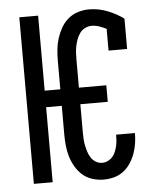

<svg xmlns="http://www.w3.org/2000/svg" viewBox="-53 -789 707 844"><g transform="rotate(-5 300.0 -367.5)"><path d="M370 8Q346 8 321.5 0.5Q297 -7 278.5 -23Q260 -39 247 -61Q234 -83 227 -106.5Q220 -130 217.5 -155Q215 -180 215 -205V-331H146V0H63V-735H146V-404H215V-530Q215 -555 217.5 -580Q220 -605 227.5 -628.5Q235 -652 247.5 -674Q260 -696 279 -712Q298 -728 322 -735.5Q346 -743 371 -743Q412 -743 451 -728Q490 -713 523 -689V-555H441V-651Q425 -659 409 -664.5Q393 -670 376 -670Q361 -670 347 -663Q333 -656 324.5 -644Q316 -632 310.5 -618Q305 -604 302 -589.5Q299 -575 298 -560Q297 -545 297 -530V-404H418V-331H297V-205Q297 -190 298 -175.5Q299 -161 302 -147Q305 -133 309.5 -119Q314 -105 322 -93Q330 -81 343 -73.5Q356 -66 370 -66Q383 -66 395 -71.5Q407 -77 415.5 -86.5Q424 -96 429 -108Q434 -120 437 -132.5Q440 -145 441 -158Q442 -171 442 -184H525Q525 -161 521.5 -138Q518 -115 510 -93Q502 -71 489 -51.5Q476 -32 457.5 -18Q439 -4 416.5 2Q394 8 370 8Z"/></g></svg>

Font: Nova
Style: Regular
Weight: 400
Monospace: yes
Designer: Belleve Invis
Foundry: Belleve Invis
Version: Version 24.1.4; ttfautohint (v1.8.4)